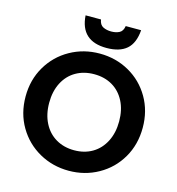

<svg xmlns="http://www.w3.org/2000/svg" viewBox="-129 -1015 1043 1132"><g transform="rotate(15 392.5 -448.5)"><path d="M347 -904Q352 -872 373.5 -861.5Q395 -851 423 -851Q451 -851 472 -861.5Q493 -872 498 -904H592Q586 -824 543.5 -787Q501 -750 421 -750Q263 -750 253 -904ZM393 7Q295 7 213 -39Q131 -85 83 -166.5Q35 -248 35 -351Q35 -453 83 -534.5Q131 -616 213 -662Q295 -708 393 -708Q492 -708 573.5 -662Q655 -616 702.5 -534.5Q750 -453 750 -351Q750 -248 702.5 -166.5Q655 -85 573 -39Q491 7 393 7ZM393 -118Q456 -118 504 -146.5Q552 -175 579 -228Q606 -281 606 -351Q606 -421 579 -473.5Q552 -526 504 -554Q456 -582 393 -582Q330 -582 281.5 -554Q233 -526 206 -473.5Q179 -421 179 -351Q179 -281 206 -228Q233 -175 281.5 -146.5Q330 -118 393 -118Z"/></g></svg>

Font: Fz Poppins SemBd
Style: Regular
Weight: 600
Designer: Ninad Kale (Devanagari), Jonny Pinhorn (Latin)
Foundry: Indian Type Foundry
Version: Vit hóa bi Vntype.Com & FontZin.Com